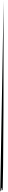

<svg xmlns="http://www.w3.org/2000/svg" viewBox="-20 -15181 630 15201"><path d="M0 0C0 -11 96 -169.9 96 -274.9C96 -236.9 99 -255.9 99 -294.9C99 -313.9 130 -275.9 130 -278.9C130 -197.9 141 -121.9 141 -146.9C141 -112.9 89 -88.9 89 -150.9C89 -187.9 183 -146.9 183 -84.9C183 -132.9 267 -130.9 267 -15160.9Z"/></svg>

Font: AppleStorm
Style: ShdRgIta
Weight: 400
Foundry: Cannot Into Space Fonts
Version: Version 1.01